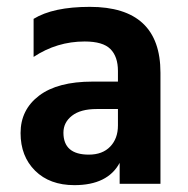

<svg xmlns="http://www.w3.org/2000/svg" viewBox="-20 -536 547 560"><path d="M197 4Q125 4 82.5 -38Q40 -80 40 -148Q40 -216 94 -257Q148 -298 250 -298H324V-329Q324 -371 302 -393Q280 -415 227 -415Q146 -415 78 -370V-481Q135 -516 242 -516Q448 -516 448 -324V0H329V-61Q294 4 197 4ZM239 -85Q279 -85 301.5 -108.5Q324 -132 324 -170V-218H262Q215 -218 190 -198.5Q165 -179 165 -149Q165 -85 239 -85Z"/></svg>

Font: Hind Guntur SemiBold
Style: Regular
Weight: 600
Designer: Manushi Parikh, Hitesh Malaviya
Foundry: Indian Type Foundry
Version: Version 1.000;PS 1.0;hotconv 1.0.86;makeotf.lib2.5.63406; tt